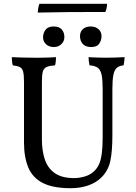

<svg xmlns="http://www.w3.org/2000/svg" viewBox="-20 -979 715 1008"><path d="M570 -269Q570 -183 559 -133Q548 -83 513 -48Q485 -20 443.5 -5.5Q402 9 351 9Q258 9 204.5 -18.5Q151 -46 128.5 -100Q106 -154 106 -231V-549Q106 -585 101.5 -602.5Q97 -620 84.5 -626.5Q72 -633 47 -636Q44 -647 43 -658Q42 -669 42 -679Q62 -678 94.5 -677Q127 -676 158 -676Q173 -676 189 -676Q205 -676 220 -676.5Q235 -677 249 -677.5Q263 -678 274 -679Q274 -669 273 -658Q272 -647 269 -636Q240 -634 225 -627.5Q210 -621 205 -603.5Q200 -586 200 -549V-245Q200 -189 215 -143Q230 -97 267 -70.5Q304 -44 370 -44Q395 -44 425 -52.5Q455 -61 476 -82Q492 -98 501 -119Q510 -140 514.5 -174Q519 -208 519 -261V-509Q519 -557 514 -583.5Q509 -610 494.5 -622Q480 -634 450 -636Q447 -651 446 -660Q445 -669 445 -679Q457 -678 473 -677.5Q489 -677 506.5 -676.5Q524 -676 539 -676Q562 -676 588.5 -677Q615 -678 634 -679Q634 -672 633 -662.5Q632 -653 629 -636Q606 -634 593 -622.5Q580 -611 575 -584.5Q570 -558 570 -509ZM459 -732Q430 -732 415 -748Q400 -764 400 -789Q400 -813 415.5 -826.5Q431 -840 456 -840Q481 -840 497 -826Q513 -812 513 -789Q513 -768 501 -750Q489 -732 459 -732ZM263 -732Q238 -732 222 -746.5Q206 -761 206 -783Q206 -805 219 -822.5Q232 -840 261 -840Q291 -840 304.5 -824Q318 -808 318 -785Q318 -762 302 -747Q286 -732 263 -732ZM542 -959Q542 -949 540 -938Q538 -927 533 -916Q517 -916 465 -916Q413 -916 338.5 -915.5Q264 -915 178 -913Q178 -919 180.5 -934.5Q183 -950 187 -959Z"/></svg>

Font: Vollkorn
Style: Regular
Weight: 400
Designer: Friedrich Althausen
Foundry: Friedrich Althausen
Version: Version 5.001